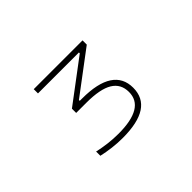

<svg xmlns="http://www.w3.org/2000/svg" viewBox="-70 -887 640 640"><g transform="rotate(-45 250.0 -567.5)"><path d="M214 -405Q189 -405 165 -408Q141 -411 119 -416V-436Q141 -431 165 -428Q189 -425 214 -425Q337 -425 337 -499Q337 -537 306.5 -555.5Q276 -574 211 -574H163V-594L312 -706V-710H119V-730H349V-710L200 -598V-594H211Q284 -594 320.5 -570Q357 -546 357 -499Q357 -405 214 -405Z"/></g></svg>

Font: M PLUS Code Latin Thin
Style: Regular
Weight: 250
Designer: Coji Morishita
Foundry: UNDERFOREST DESIGN
Version: Version 1.002; ttfautohint (v1.8.3)